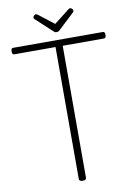

<svg xmlns="http://www.w3.org/2000/svg" viewBox="-163 -1780 1338 1893"><g transform="rotate(-10 506.0 -833.5)"><path d="M506 15Q470 15 470 -9V-1330H59Q47 -1330 41.5 -1337.5Q36 -1345 36 -1362Q36 -1381 41.5 -1388Q47 -1395 59 -1395H954Q966 -1395 971 -1388Q976 -1381 976 -1363Q976 -1345 971 -1337.5Q966 -1330 954 -1330H542V-9Q542 3 533 9Q524 15 506 15ZM678 -1682Q687 -1682 696.5 -1672.5Q706 -1663 706 -1653Q706 -1651 705.5 -1647.5Q705 -1644 701 -1639L541 -1489Q535 -1483 528 -1478Q521 -1473 507 -1473Q493 -1473 486.5 -1478Q480 -1483 473 -1490L312 -1639Q307 -1644 306.5 -1647.5Q306 -1651 306 -1653Q306 -1663 316 -1672.5Q326 -1682 335 -1682Q340 -1682 345 -1679Q350 -1676 356 -1672L507 -1555L657 -1672Q663 -1676 667.5 -1679Q672 -1682 678 -1682Z"/></g></svg>

Font: Playwrite BE WAL Light
Style: Regular
Weight: 300
Version: Version 1.002